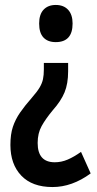

<svg xmlns="http://www.w3.org/2000/svg" viewBox="-20 -562 390 775"><path d="M255 -274Q255 -224 240.5 -189Q226 -154 193 -117Q164 -82 148 -53Q132 -24 132 15Q132 93 201 93Q228 93 253.5 82Q279 71 307 51L346 138Q271 193 192 193Q110 193 66 147Q22 101 22 23Q22 -20 32 -50Q42 -80 61 -107.5Q80 -135 109 -168Q130 -192 140 -209Q150 -226 153.5 -242.5Q157 -259 157 -282V-308H255ZM273 -467Q273 -392 205 -392Q173 -392 155.5 -410.5Q138 -429 138 -467Q138 -504 156 -523Q174 -542 205 -542Q237 -542 255 -522.5Q273 -503 273 -467Z"/></svg>

Font: Noto Sans Telugu ExtraCondensed SemiBold
Style: Regular
Weight: 600
Width: 2
Designer: Jelle Bosma - Monotype Design Team
Foundry: Monotype Imaging Inc.
Version: Version 2.005; ttfautohint (v1.8.4.7-5d5b)